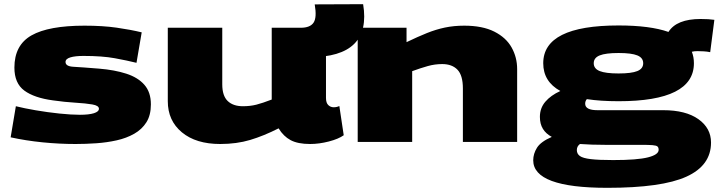

<svg xmlns="http://www.w3.org/2000/svg" viewBox="-20 -680 3453 920"><path d="M31 -22 56 -171Q96 -161 151.5 -151.5Q207 -142 264 -136Q321 -130 363 -130Q406 -130 430 -137.5Q454 -145 454 -159Q454 -174 422.5 -179.5Q391 -185 340.5 -188Q290 -191 234 -199Q144 -211 96.5 -246Q49 -281 49 -356Q49 -464 131 -510.5Q213 -557 385 -557Q472 -557 538.5 -547.5Q605 -538 659 -525L634 -379Q590 -390 530 -401Q470 -412 380 -412Q340 -412 317 -405Q294 -398 294 -383Q294 -362 332 -360Q370 -358 456 -351Q529 -345 585 -327Q641 -309 672 -273.5Q703 -238 703 -180Q703 -128 681.5 -94Q660 -60 623 -39Q586 -18 539 -7.5Q492 3 441 6.5Q390 10 342 10Q264 10 184 2Q104 -6 31 -22Z M1035 10Q919 10 851.5 -46Q784 -102 784 -195V-547H1045V-276Q1045 -221 1071 -196Q1097 -171 1144 -171Q1179 -171 1208.5 -178.5Q1238 -186 1282 -203V-547H1542V-211Q1542 -187 1553 -176.5Q1564 -166 1579 -166Q1594 -166 1606 -172L1627 -32Q1602 -14 1555.5 -2Q1509 10 1466 10Q1407 10 1372.5 -8.5Q1338 -27 1315 -65Q1244 -29 1179 -9.5Q1114 10 1035 10ZM1411 -406V-547H1421Q1466 -547 1482.5 -571.5Q1499 -596 1488 -659L1720 -660Q1762 -406 1464 -406Z M1694 0V-547H1928V-478Q1982 -504 2025.5 -521.5Q2069 -539 2112 -548Q2155 -557 2204 -557Q2292 -557 2348.5 -528.5Q2405 -500 2431.5 -452.5Q2458 -405 2458 -349V0H2198V-256Q2198 -319 2172 -346Q2146 -373 2099 -373Q2064 -373 2030 -363.5Q1996 -354 1955 -339V0Z M2890 220Q2535 220 2535 88Q2535 57 2553 28Q2571 -1 2624 -24Q2596 -39 2581.5 -62.5Q2567 -86 2567 -120Q2567 -162 2593 -192.5Q2619 -223 2665 -244Q2583 -289 2583 -377Q2583 -558 2944 -558Q3095 -558 3183 -527Q3222 -589 3337 -589Q3377 -589 3403 -585L3383 -430Q3369 -433 3352.5 -434Q3336 -435 3322 -435Q3306 -435 3295 -432Q3305 -407 3305 -377Q3305 -195 2944 -195Q2857 -195 2792 -205Q2784 -196 2784 -183Q2784 -152 2843 -152H3158Q3266 -152 3326.5 -109Q3387 -66 3387 3Q3387 113 3269 166.5Q3151 220 2890 220ZM2944 -328Q3006 -328 3034 -339.5Q3062 -351 3062 -377Q3062 -403 3034 -414.5Q3006 -426 2944 -426Q2882 -426 2853.5 -414.5Q2825 -403 2825 -377Q2825 -351 2853.5 -339.5Q2882 -328 2944 -328ZM2744 39Q2744 57 2758.5 67.5Q2773 78 2811 82.5Q2849 87 2918 87Q3034 87 3085 74Q3136 61 3136 38Q3136 27 3130.5 22Q3125 17 3106.5 15.5Q3088 14 3049 14H2878Q2846 14 2816 13Q2786 12 2759 10Q2744 21 2744 39Z"/></svg>

Font: Georama ExtraExtended ExtraBold
Style: Regular
Weight: 800
Width: 8
Designer: Jean-Baptiste Levee
Foundry: Production Type
Version: Version 1.000